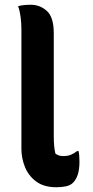

<svg xmlns="http://www.w3.org/2000/svg" viewBox="-20 -777 390 807"><path d="M70 -654Q70 -680 66.5 -706.5Q63 -733 56 -751Q77 -757 110 -757Q148 -757 177 -731Q206 -705 206 -637V-205Q206 -158 213 -131Q219 -127 226.5 -124Q234 -121 245 -121Q265 -121 278 -126.5Q291 -132 304 -142H310Q314 -126 314 -98Q314 -65 307 -43.5Q300 -22 287 -9Q276 2 258 6Q240 10 217 10Q164 10 131.5 -14.5Q99 -39 84.5 -76Q70 -113 70 -150Z"/></svg>

Font: Recursive Sn Csl St
Style: Bold
Weight: 700
Version: Version 1.079;hotconv 1.0.112;makeotfexe 2.5.65598; ttfautoh